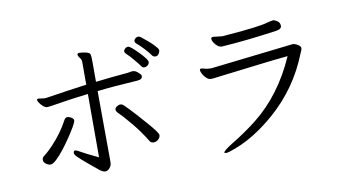

<svg xmlns="http://www.w3.org/2000/svg" viewBox="-77 -945 2154 1179"><g transform="rotate(-10 1000.0 -355.5)"><path d="M901 -627Q909 -616 922.5 -616Q936 -616 943.5 -628.5Q951 -641 951 -647.5Q951 -654 946 -662Q923 -691 894.5 -714.5Q866 -738 856.5 -746Q847 -754 837.5 -754Q828 -754 819.5 -746.5Q811 -739 811 -731Q811 -723 817 -717Q840 -698 865 -671Q890 -644 901 -627ZM325 -119Q325 -114 328 -108Q334 -93 465 13Q483 26 497 26Q511 26 524 11Q537 -4 537 -23V-58L536 -238L535 -468Q636 -480 786 -489Q818 -491 818 -511V-514Q818 -521 801 -536Q784 -551 769 -551H766Q757 -551 748.5 -548.5Q740 -546 698.5 -543Q657 -540 535 -526V-652Q535 -687 531.5 -698Q528 -709 503.5 -714Q479 -719 466 -719Q453 -719 452 -712V-711Q452 -701 462.5 -688Q473 -675 473 -662V-519Q367 -505 220 -482L205 -481L169 -486Q159 -486 159 -477Q159 -474 167 -461Q175 -448 188.5 -436.5Q202 -425 214 -425Q226 -425 298 -437Q370 -449 473 -461V-66Q393 -104 368.5 -118.5Q344 -133 336 -133Q325 -133 325 -119ZM855 -564Q875 -574 875 -590Q875 -606 827 -655Q779 -704 767 -704Q755 -704 746.5 -696Q738 -688 738 -679.5Q738 -671 750.5 -660Q763 -649 790 -617Q817 -585 824.5 -573.5Q832 -562 841 -562Q850 -562 855 -564ZM796 -110Q804 -98 820 -98Q836 -98 849 -110Q862 -122 862 -137Q862 -152 798 -224.5Q734 -297 708.5 -323.5Q683 -350 675.5 -356.5Q668 -363 657.5 -363Q647 -363 635 -355Q623 -347 623 -336Q623 -325 642 -307.5Q661 -290 710 -231Q759 -172 796 -110ZM200 -186Q171 -156 159 -146.5Q147 -137 138.5 -130Q130 -123 130 -109Q130 -95 145 -84.5Q160 -74 173.5 -74Q187 -74 210.5 -96Q234 -118 260 -151.5Q286 -185 309 -219.5Q332 -254 347 -280Q362 -306 362 -316Q362 -326 349 -334.5Q336 -343 323.5 -343Q311 -343 303 -328Q266 -256 200 -186Z M1290 -673Q1278 -673 1278 -662.5Q1278 -652 1287 -638Q1309 -605 1335 -605L1347 -606Q1486 -615 1678 -642Q1713 -647 1713 -667.5Q1713 -688 1696.5 -698.5Q1680 -709 1671.5 -709Q1663 -709 1632 -701Q1579 -685 1386 -670Q1360 -668 1352 -667H1345ZM1249 -485H1242Q1220 -485 1206.5 -489.5Q1193 -494 1185 -494H1183Q1176 -493 1176 -485Q1176 -477 1184 -461.5Q1192 -446 1205.5 -433.5Q1219 -421 1233 -421H1242Q1247 -421 1253 -422Q1259 -423 1296 -427.5Q1333 -432 1387.5 -438.5Q1442 -445 1540 -457Q1638 -469 1721 -477Q1622 -251 1451 -116Q1374 -56 1292 -7Q1236 28 1236 39Q1236 43 1248.5 43Q1261 43 1308 25Q1432 -22 1558 -132Q1721 -274 1802 -479Q1806 -489 1809.5 -496Q1813 -503 1813 -512.5Q1813 -522 1796 -533Q1779 -544 1764 -544Z"/></g></svg>

Font: LXGW WenKai Mono TC
Style: Regular
Weight: 400
Designer: LXGW / Fontworks Inc.
Foundry: LXGW / Fontworks Inc.
Version: Version 1.330